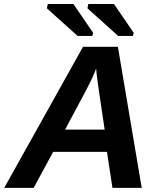

<svg xmlns="http://www.w3.org/2000/svg" viewBox="-41 -916 783 936"><path d="M507.3 0 480.5 -175.8H218.3L123 0H-20.5L363.8 -688H533.7L649.9 0ZM427.7 -582Q417.5 -550.8 379.9 -478.5L276.4 -284.2H469.2L436.5 -504.9Q427.7 -570.8 427.7 -582ZM535.2 -740.7 385.3 -875.5 389.6 -896.5H514.6L610.8 -755.9L606.9 -740.7ZM337.4 -740.7 187.5 -875.5 191.9 -896.5H316.9L413.1 -755.9L409.2 -740.7Z"/></svg>

Font: Liberation Sans
Style: Bold Italic
Weight: 700
Italic angle: -12°
Designer: Steve Matteson
Foundry: Ascender Corporation
Version: Version 2.1.5